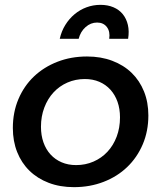

<svg xmlns="http://www.w3.org/2000/svg" viewBox="-20 -768 665 792"><path d="M339 -535Q396.5 -535 443.2 -517.2Q490 -499.5 523 -467.5Q556 -435.5 574 -390.8Q592 -346 592 -292Q592 -227 568.8 -172.5Q545.5 -118 504.5 -78.8Q463.5 -39.5 407.2 -17.8Q351 4 285 4Q227.5 4 181 -13.8Q134.5 -31.5 101.5 -63.8Q68.5 -96 50.8 -140.8Q33 -185.5 33 -240Q33 -305 56 -359.2Q79 -413.5 120 -452.5Q161 -491.5 217 -513.2Q273 -535 339 -535ZM330 -442Q291.5 -442 258.2 -427.5Q225 -413 200.8 -386.8Q176.5 -360.5 162.8 -324.2Q149 -288 149 -245Q149 -210 159.2 -180.8Q169.5 -151.5 188.5 -130.8Q207.5 -110 234.2 -98.5Q261 -87 294 -87Q332.5 -87 365.8 -101.5Q399 -116 423.2 -142Q447.5 -168 461.2 -204.2Q475 -240.5 475 -284Q475 -319 464.8 -348Q454.5 -377 435.5 -398Q416.5 -419 389.8 -430.5Q363 -442 330 -442ZM430.5 -608Q435 -637.5 421 -656.2Q407 -675 380.5 -675Q354 -675 333 -656.2Q312 -637.5 304.5 -608H226.5Q233.5 -639.5 249.5 -665.2Q265.5 -691 287.8 -709.5Q310 -728 337.2 -738Q364.5 -748 394.5 -748Q424.5 -748 448 -738Q471.5 -728 486.5 -709.5Q501.5 -691 507.5 -665.2Q513.5 -639.5 508.5 -608Z"/></svg>

Font: Argentum Sans
Style: Italic
Weight: 400
Italic angle: -11.3099°
Designer: Julieta Ulanovsky, Owen Earl, Rasmus Andersson, Cristiano Sobral
Foundry: The Argentum Sans Project Authors
Version: Version 3.131; ttfautohint (v1.8.4.7-5d5b-dirty)